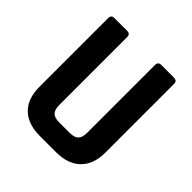

<svg xmlns="http://www.w3.org/2000/svg" viewBox="-174 -775 907 907"><g transform="rotate(45 280.0 -321.5)"><path d="M394 -643H478Q500 -643 500 -623V-163Q500 -85 456.5 -42.5Q413 0 335 0H225Q146 0 103 -42Q60 -84 60 -163V-622Q60 -643 81 -643H166Q187 -643 187 -622V-169Q187 -137 200.5 -123.5Q214 -110 245 -110H314Q346 -110 359.5 -123.5Q373 -137 373 -169V-622Q373 -643 394 -643Z"/></g></svg>

Font: Rajdhani
Style: Bold
Weight: 700
Designer: Satya Rajpurohit, Jyotish Sonowal
Foundry: Indian Type Foundry
Version: Version 1.201 February 1, 2022